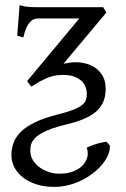

<svg xmlns="http://www.w3.org/2000/svg" viewBox="-20 -482 489 746"><path d="M390.6 -136.7Q390.6 -112.3 383.3 -91.6Q376 -70.8 358.9 -53.7Q341.8 -36.6 313.2 -23.2Q284.7 -9.8 241.7 0.5Q208 8.3 184.3 16.8Q160.6 25.4 144.5 33.9Q128.4 42.5 119.1 51.3Q109.9 60.1 105 69.1Q100.1 78.1 98.9 86.9Q97.7 95.7 97.7 104Q97.7 124 107.9 140.4Q118.2 156.7 134.3 168.5Q150.4 180.2 170.4 186.5Q190.4 192.9 210 192.9Q243.7 192.9 266.8 183.1Q290 173.3 303.2 158.2Q316.4 143.1 319.8 125.5Q323.2 107.9 316.9 91.8Q338.4 82 356 76.7Q373.5 71.3 393.6 68.4L406.7 83Q408.2 98.1 401.6 116Q395 133.8 381.3 151.6Q367.7 169.4 347.9 185.8Q328.1 202.1 304 215.1Q279.8 228 251.7 235.8Q223.6 243.7 193.4 244.1Q153.8 244.6 122.6 234.6Q91.3 224.6 69.3 207.5Q47.4 190.4 35.9 168Q24.4 145.5 24.4 121.1Q24.4 94.7 33.2 71.5Q42 48.3 62.7 28.6Q83.5 8.8 117.7 -7.6Q151.9 -23.9 202.1 -36.6Q239.7 -45.9 262.5 -54.7Q285.2 -63.5 297.4 -72.8Q309.6 -82 313.5 -92.8Q317.4 -103.5 317.4 -116.7Q317.4 -129.4 313 -142.6Q308.6 -155.8 297.9 -166.5Q287.1 -177.2 269 -184.1Q251 -190.9 223.1 -190.9Q188.5 -190.9 158.7 -177.2Q134.3 -166.5 112.8 -152.3L102.5 -145.5Q99.1 -147.9 93.5 -155.5Q87.9 -163.1 85.4 -167L288.1 -410.2H127.9Q120.1 -410.2 112.1 -407.2Q104 -404.3 96.4 -396.2Q88.9 -388.2 82.3 -373.8Q75.7 -359.4 70.8 -336.9L46.9 -342.8L56.2 -461.9Q66.4 -459 75.4 -457.3Q84.5 -455.6 94 -454.8Q103.5 -454.1 114.7 -454.1H380.9L393.1 -433.1L226.6 -234.4Q238.8 -236.8 250.5 -238.5Q262.2 -240.2 273.9 -240.2Q294.4 -240.2 315.4 -234.6Q336.4 -229 353 -216.6Q369.6 -204.1 380.1 -184.6Q390.6 -165 390.6 -136.7Z"/></svg>

Font: Noto Serif Devanagari
Style: Regular
Weight: 400
Designer: Monotype Design Team
Foundry: Monotype Imaging Inc.
Version: Version 1.01